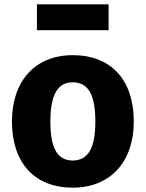

<svg xmlns="http://www.w3.org/2000/svg" viewBox="-20 -846 671 884"><path d="M480 -707V-826H150V-707ZM315 -592C140 -592 35 -471 35 -287C35 -94 141 18 315 18C490 18 596 -103 596 -286C596 -480 490 -592 315 -592ZM315 -467C384 -467 419 -414 419 -286C419 -162 384 -107 315 -107C246 -107 212 -160 212 -287C212 -411 246 -467 315 -467Z"/></svg>

Font: Glow Sans SC Normal ExtraBold
Style: Regular
Weight: 800
Designer: Ryoko NISHIZUKA (kana, bopomofo & ideographs); Paul D. Hunt (Latin, Greek & Cyrillic); Sandoll Communications, Soo-young
Version: Version 0.93